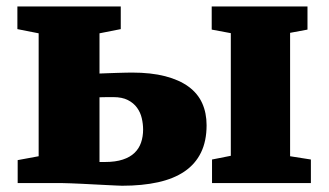

<svg xmlns="http://www.w3.org/2000/svg" viewBox="-20 -576 1034 604"><path d="M647 -74.2 706.1 -85.9V-471.7L646 -482.9V-555.7H947.3V-482.9L892.6 -472.7V-84.5L958 -74.2V0H647ZM35.6 -72.3 101.6 -84.5V-471.2L34.7 -484.4V-555.7H359.9V-484.4L293 -471.2V-344.7Q304.7 -345.2 319.6 -345.7Q334.5 -346.2 348.6 -346.7Q362.8 -347.2 375.2 -347.4Q387.7 -347.7 395 -347.7Q455.6 -347.7 499.8 -336.2Q543.9 -324.7 573 -303.5Q602.1 -282.2 616 -251.5Q629.9 -220.7 629.9 -182.1Q629.9 -132.3 612.3 -96.2Q594.7 -60.1 560.8 -36.9Q526.9 -13.7 477.3 -2.7Q427.7 8.3 364.3 8.3Q358.9 8.3 345.5 7.6Q332 6.8 314.5 6.1Q296.9 5.4 276.9 4.2Q256.8 2.9 237.8 2.2Q218.8 1.5 202.9 0.7Q187 0 177.7 0H35.6ZM310.1 -66.4Q343.3 -66.4 366.2 -74Q389.2 -81.5 403.3 -95.2Q417.5 -108.9 423.8 -127.7Q430.2 -146.5 430.2 -168.5Q430.2 -186 426 -204.1Q421.9 -222.2 411.1 -237.1Q400.4 -252 382.3 -261.2Q364.3 -270.5 336.4 -270.5Q331.5 -270.5 318.6 -270.5Q305.7 -270.5 293 -270V-66.4Z"/></svg>

Font: Merriweather UltraBold
Style: Regular
Weight: 900
Designer: Eben Sorkin ( sorkintype@gmail.com )
Foundry: Eben Sorkin
Version: Version 1.570; ttfautohint (v1.3) -l 8 -r 32 -G 0 -x 0 -H 60